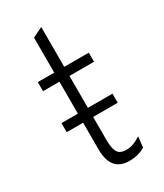

<svg xmlns="http://www.w3.org/2000/svg" viewBox="-185 -795 751 880"><g transform="rotate(-30 190.0 -355.0)"><path d="M134 -105V-246H47V-294H134V-463H47V-511H134V-696L187 -722V-511H317V-463H187V-294H317V-246H187V-122Q187 -81 198.5 -60Q210 -39 245 -39Q281 -39 321 -66L315 -10Q279 12 231 12Q134 12 134 -105Z"/></g></svg>

Font: Overpass ExtraLight
Style: Regular
Weight: 200
Designer: Delve Withrington, Thomas Jockin
Foundry: Delve Fonts
Version: Version 3.000;DELV;Overpass